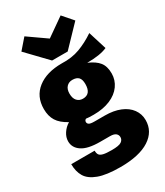

<svg xmlns="http://www.w3.org/2000/svg" viewBox="-258 -930 1081 1258"><g transform="rotate(-30 282.5 -301.5)"><path d="M570 -498Q517 -474 418 -474Q472 -451 497 -419.5Q522 -388 522 -334Q522 -284 493 -243.5Q464 -203 410.5 -180.5Q357 -158 285 -158Q246 -158 228 -161Q216 -155 216 -142Q216 -131 226 -124Q236 -117 268 -117H345Q411 -117 460 -97Q509 -77 535.5 -40.5Q562 -4 562 42Q562 128 485.5 177.5Q409 227 266 227Q161 227 101.5 205Q42 183 18.5 144Q-5 105 -5 49H172Q172 70 180 81Q188 92 209 97Q230 102 272 102Q326 102 344.5 89.5Q363 77 363 56Q363 39 349.5 28Q336 17 306 17H232Q140 17 96 -12.5Q52 -42 52 -90Q52 -121 71 -150Q90 -179 120 -197Q66 -226 43 -263Q20 -300 20 -353Q20 -448 88 -501Q156 -554 271 -554Q347 -551 407.5 -573.5Q468 -596 527 -636ZM216 -357Q216 -321 233 -302.5Q250 -284 277 -284Q338 -284 338 -360Q338 -395 323 -410.5Q308 -426 277 -426Q250 -426 233 -408Q216 -390 216 -357ZM422 -830 489 -753 344 -602H226L81 -753L148 -830L285 -734Z"/></g></svg>

Font: Fira Sans Black
Style: Regular
Weight: 900
Designer: Carrois Corporate & Edenspiekermann AG
Foundry: Carrois Corporate GbR & Edenspiekermann AG
Version: Version 4.203